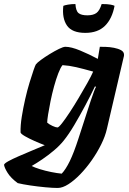

<svg xmlns="http://www.w3.org/2000/svg" viewBox="-86 -732 641 952"><path d="M200 200Q176 200 138.5 196.5Q101 193 64 187.5Q27 182 2 176Q-32 151 -48 125.5Q-64 100 -66 85Q-64 78 -44 67Q-24 56 6 43Q36 30 70.5 15.5Q105 1 136 -12Q112 -21 85 -33Q58 -45 38 -56.5Q18 -68 16 -75Q15 -110 22 -153.5Q29 -197 39 -241Q49 -285 60.5 -322.5Q72 -360 80.5 -384.5Q89 -409 92 -413Q98 -421 117 -435Q136 -449 160.5 -464Q185 -479 206.5 -489.5Q228 -500 238 -500Q267 -500 311.5 -481.5Q356 -463 399 -440L409 -500Q419 -500 438.5 -499.5Q458 -499 479 -495Q500 -491 514.5 -483Q529 -475 529 -460Q529 -457 528.5 -454Q528 -451 527 -448L444 -93Q436 -57 416 -16.5Q396 24 369 62.5Q342 101 312 132Q282 163 253 181.5Q224 200 200 200ZM199 -100Q205 -100 221.5 -121Q238 -142 260 -175.5Q282 -209 304.5 -247Q327 -285 346.5 -319.5Q366 -354 376 -377Q326 -391 291.5 -399Q257 -407 224 -409Q214 -397 203 -368.5Q192 -340 182 -303.5Q172 -267 164.5 -230Q157 -193 152.5 -164.5Q148 -136 148 -124Q158 -115 174.5 -107.5Q191 -100 199 -100ZM220 129Q240 108 260 67Q280 26 303 -45L364 -233Q373 -259 379.5 -277Q386 -295 390 -301L385 -304Q363 -258 336 -207.5Q309 -157 282 -111.5Q255 -66 230 -35Q210 -10 181.5 14Q153 38 123.5 58Q94 78 71 91Q84 98 111 106.5Q138 115 168 121Q198 127 220 129ZM337 -569Q271 -569 246 -605.5Q221 -642 228 -703Q234 -706 251 -709Q268 -712 288 -712Q290 -678 303.5 -667Q317 -656 347 -656Q376 -656 392 -667.5Q408 -679 418 -712Q447 -712 462.5 -709Q478 -706 482 -703Q470 -639 434.5 -604Q399 -569 337 -569Z"/></svg>

Font: Texturina Black
Style: Italic
Weight: 900
Italic angle: -11°
Designer: Guillermo Torres Carreño
Foundry: Omnibus-Type
Version: Version 1.002; ttfautohint (v1.8.3)